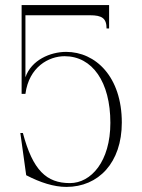

<svg xmlns="http://www.w3.org/2000/svg" viewBox="-20 -720 559 755"><path d="M399 -608H409V-700H65V-351H80C94 -457 172 -499 234 -499C343 -499 414 -398 414 -237C414 -85 338 0 255 0C163 0 109 -50 70 -197H60L83 -31C139 -2 192 15 241 15C367 15 459 -80 459 -238C459 -418 356 -516 240 -516C178 -516 103 -484 80 -416V-660H334C381 -660 399 -648 399 -608Z"/></svg>

Font: Sprat Condensed Thin
Style: Regular
Weight: 100
Width: 3
Designer: Ethan Nakache
Foundry: Collletttivo
Version: Version 2.000;Glyphs 3.2 (3217)